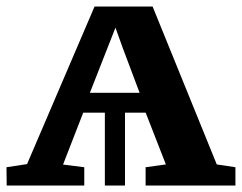

<svg xmlns="http://www.w3.org/2000/svg" viewBox="-24 -576 751 596"><path d="M-3.2 0 -3.9 -56.9 60 -66.6 269.5 -555.7H449.7L648.9 -65.6L706.8 -56.9V0H428V-56.9L490.9 -65.6L428.2 -226.2H364V0H301.5V-226.2H234.3L171.7 -65.2L237.6 -56.9V0ZM255 -287.9H409.4L357.6 -425.6L334.4 -490.2L308.9 -425.2Z"/></svg>

Font: Merriweather Light
Style: Regular
Weight: 300
Designer: Eben Sorkin
Foundry: Eben Sorkin
Version: Version 2.100